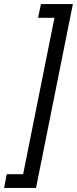

<svg xmlns="http://www.w3.org/2000/svg" viewBox="-42 -780 376 938"><path d="M314 -760 134 138H-22L-9 71H71L224 -693H144L158 -760Z"/></svg>

Font: IBM Plex Sans Condensed Text
Style: Italic
Weight: 450
Width: 3
Italic angle: -11°
Designer: Mike Abbink, Paul van der Laan, Pieter van Rosmalen
Foundry: Bold Monday
Version: Version 1.1